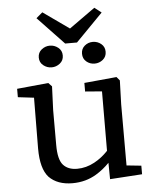

<svg xmlns="http://www.w3.org/2000/svg" viewBox="-60 -940 811 1004"><g transform="rotate(-5 346.0 -438.0)"><path d="M512 -656Q512 -630 493 -614.5Q474 -599 449.5 -599Q425 -599 406.5 -614.5Q388 -630 388 -656Q388 -682 406.5 -697.5Q425 -713 449.5 -713Q474 -713 493 -697.5Q512 -682 512 -656ZM224 -713Q248 -713 267.5 -697.5Q287 -682 287 -656Q287 -630 267.5 -614.5Q248 -599 224 -599Q200 -599 180.5 -614.5Q161 -630 161 -656Q161 -682 180.5 -697.5Q200 -713 224 -713ZM509 -862 367 -717H305L167 -862L200 -890L337 -793L473 -890ZM157 -31Q116 -76 116 -182Q116 -184 118 -449L34 -459V-468V-503L199 -519L217 -500L212 -375V-192Q212 -116 237.5 -87.5Q263 -59 310.5 -59Q358 -59 402 -83Q441 -104 474 -139L475 -451L387 -458V-503L557 -519L573 -500L569 -374V-54L646 -46V-1L477 10L476 -76Q444 -43 406 -20Q350 14 280 14Q201 14 157 -31Z"/></g></svg>

Font: Early Summer Mincho Screen
Style: Regular
Weight: 400
Designer: GuiWonder
Version: Version 1.002